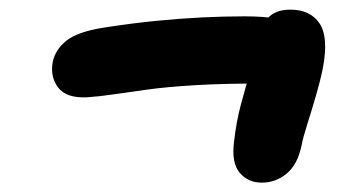

<svg xmlns="http://www.w3.org/2000/svg" viewBox="-20 -532 740 402"><path d="M161.2 -328.2Q118.2 -326.6 101.5 -349Q84.8 -371.4 90.4 -402.2Q95.8 -428.6 119.9 -447.4Q144 -466.2 200.2 -474.6Q255.6 -483.2 305.7 -488.2Q355.8 -493.2 402.1 -495.5Q448.4 -497.8 492 -497.8Q573.6 -497.8 607.5 -477.4Q641.4 -457 633.6 -417.2Q628.2 -390.6 606.1 -373.9Q584 -357.2 532.6 -357.2Q446.6 -357.2 387.7 -353.6Q328.8 -350 288 -344.4Q247.2 -338.8 217.5 -334.4Q187.8 -330 161.2 -328.2ZM528 -149.6Q499.4 -149.6 481.9 -170.2Q464.4 -190.8 470 -235.2Q475 -278.4 484.3 -312.9Q493.6 -347.4 503.2 -379.2Q512.8 -411 519.4 -444.4Q523.8 -474.4 539.8 -493.1Q555.8 -511.8 588 -511.8Q629.4 -511.8 648.9 -483.2Q668.4 -454.6 656 -389.6Q651 -364.2 641.6 -332Q632.2 -299.8 623.2 -271.4Q614.2 -243 611.4 -227.4Q603.2 -187.8 580.4 -168.7Q557.6 -149.6 528 -149.6Z"/></svg>

Font: Shantell Sans Light
Style: Italic
Weight: 300
Italic angle: -11°
Designer: Stephen Nixon, Anya Danilova, Shantell Martin
Foundry: Arrow Type
Version: Version 1.008;[ac192a2d6]